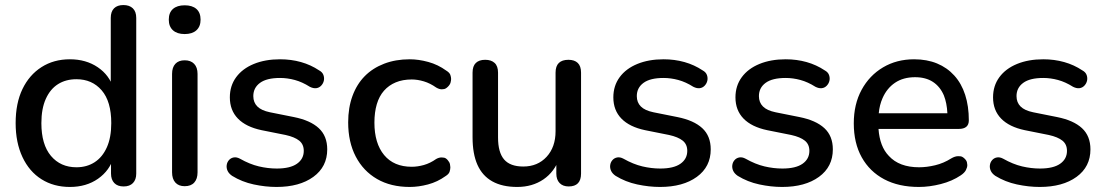

<svg xmlns="http://www.w3.org/2000/svg" viewBox="-20 -732 4383 761"><path d="M257 9Q193 9 144.5 -21.5Q96 -52 69 -109.5Q42 -167 42 -244Q42 -323 69 -379Q96 -435 144.5 -466Q193 -497 257 -497Q321 -497 367.5 -465.5Q414 -434 430 -381H419V-661Q419 -686 432 -699Q445 -712 469 -712Q493 -712 506.5 -699Q520 -686 520 -661V-44Q520 -20 507 -6.5Q494 7 470 7Q446 7 433 -6.5Q420 -20 420 -44V-132L431 -110Q415 -56 368.5 -23.5Q322 9 257 9ZM283 -69Q324 -69 355 -89Q386 -109 403.5 -148Q421 -187 421 -244Q421 -330 383 -374Q345 -418 283 -418Q241 -418 210 -398.5Q179 -379 161.5 -340Q144 -301 144 -244Q144 -159 182 -114Q220 -69 283 -69Z M712 6Q688 6 675 -8.5Q662 -23 662 -49V-439Q662 -465 675 -479Q688 -493 712 -493Q736 -493 749.5 -479Q763 -465 763 -439V-49Q763 -23 750 -8.5Q737 6 712 6ZM712 -597Q682 -597 665.5 -612Q649 -627 649 -654Q649 -682 665.5 -696.5Q682 -711 712 -711Q742 -711 758.5 -696.5Q775 -682 775 -654Q775 -627 758.5 -612Q742 -597 712 -597Z M1076 9Q1032 9 985.5 -1Q939 -11 900 -35Q887 -44 882 -55Q877 -66 878.5 -77.5Q880 -89 887.5 -97.5Q895 -106 906.5 -108Q918 -110 931 -103Q970 -81 1006 -72.5Q1042 -64 1077 -64Q1130 -64 1157 -83Q1184 -102 1184 -134Q1184 -160 1166 -174.5Q1148 -189 1112 -197L1017 -216Q955 -229 923 -262Q891 -295 891 -346Q891 -392 916 -426Q941 -460 986 -478.5Q1031 -497 1090 -497Q1134 -497 1173 -486Q1212 -475 1245 -453Q1258 -446 1262 -434.5Q1266 -423 1263.5 -412Q1261 -401 1253 -392.5Q1245 -384 1233.5 -382.5Q1222 -381 1208 -388Q1178 -407 1148.5 -415Q1119 -423 1090 -423Q1037 -423 1010.5 -403.5Q984 -384 984 -351Q984 -326 1000 -310Q1016 -294 1050 -287L1145 -268Q1210 -255 1243.5 -224Q1277 -193 1277 -140Q1277 -71 1222 -31Q1167 9 1076 9Z M1604 9Q1529 9 1474.5 -22.5Q1420 -54 1390 -111.5Q1360 -169 1360 -247Q1360 -305 1377 -351.5Q1394 -398 1425.5 -430Q1457 -462 1502.5 -479.5Q1548 -497 1604 -497Q1639 -497 1677.5 -486.5Q1716 -476 1749 -452Q1762 -444 1765 -435Q1768 -426 1768 -419Q1768 -414 1766 -405.5Q1764 -397 1755.5 -388.5Q1747 -380 1740 -379Q1733 -378 1731 -378Q1721 -378 1709 -385Q1685 -402 1660 -409.5Q1635 -417 1612 -417Q1576 -417 1548.5 -405.5Q1521 -394 1502 -372.5Q1483 -351 1473.5 -319Q1464 -287 1464 -246Q1464 -164 1502.5 -117.5Q1541 -71 1612 -71Q1635 -71 1660 -78Q1685 -85 1709 -102Q1720 -108 1730 -108Q1733 -108 1740 -107Q1747 -106 1754.5 -97.5Q1762 -89 1763.5 -81Q1765 -73 1765 -69Q1765 -61 1762 -51.5Q1759 -42 1746 -34Q1714 -11 1676.5 -1Q1639 9 1604 9Z M2030 9Q1971 9 1931.5 -13Q1892 -35 1872.5 -78.5Q1853 -122 1853 -188V-444Q1853 -470 1866 -482.5Q1879 -495 1903 -495Q1927 -495 1940.5 -482.5Q1954 -470 1954 -444V-187Q1954 -128 1978 -100Q2002 -72 2054 -72Q2111 -72 2146.5 -110.5Q2182 -149 2182 -212V-444Q2182 -470 2195 -482.5Q2208 -495 2233 -495Q2257 -495 2270 -482.5Q2283 -470 2283 -444V-44Q2283 7 2234 7Q2211 7 2198 -6.5Q2185 -20 2185 -44V-129L2198 -107Q2178 -51 2134 -21Q2090 9 2030 9Z M2596 9Q2552 9 2505.5 -1Q2459 -11 2420 -35Q2407 -44 2402 -55Q2397 -66 2398.5 -77.5Q2400 -89 2407.5 -97.5Q2415 -106 2426.5 -108Q2438 -110 2451 -103Q2490 -81 2526 -72.5Q2562 -64 2597 -64Q2650 -64 2677 -83Q2704 -102 2704 -134Q2704 -160 2686 -174.5Q2668 -189 2632 -197L2537 -216Q2475 -229 2443 -262Q2411 -295 2411 -346Q2411 -392 2436 -426Q2461 -460 2506 -478.5Q2551 -497 2610 -497Q2654 -497 2693 -486Q2732 -475 2765 -453Q2778 -446 2782 -434.5Q2786 -423 2783.5 -412Q2781 -401 2773 -392.5Q2765 -384 2753.5 -382.5Q2742 -381 2728 -388Q2698 -407 2668.5 -415Q2639 -423 2610 -423Q2557 -423 2530.5 -403.5Q2504 -384 2504 -351Q2504 -326 2520 -310Q2536 -294 2570 -287L2665 -268Q2730 -255 2763.5 -224Q2797 -193 2797 -140Q2797 -71 2742 -31Q2687 9 2596 9Z M3080 9Q3036 9 2989.5 -1Q2943 -11 2904 -35Q2891 -44 2886 -55Q2881 -66 2882.5 -77.5Q2884 -89 2891.5 -97.5Q2899 -106 2910.5 -108Q2922 -110 2935 -103Q2974 -81 3010 -72.5Q3046 -64 3081 -64Q3134 -64 3161 -83Q3188 -102 3188 -134Q3188 -160 3170 -174.5Q3152 -189 3116 -197L3021 -216Q2959 -229 2927 -262Q2895 -295 2895 -346Q2895 -392 2920 -426Q2945 -460 2990 -478.5Q3035 -497 3094 -497Q3138 -497 3177 -486Q3216 -475 3249 -453Q3262 -446 3266 -434.5Q3270 -423 3267.5 -412Q3265 -401 3257 -392.5Q3249 -384 3237.5 -382.5Q3226 -381 3212 -388Q3182 -407 3152.5 -415Q3123 -423 3094 -423Q3041 -423 3014.5 -403.5Q2988 -384 2988 -351Q2988 -326 3004 -310Q3020 -294 3054 -287L3149 -268Q3214 -255 3247.5 -224Q3281 -193 3281 -140Q3281 -71 3226 -31Q3171 9 3080 9Z M3622 9Q3542 9 3484.5 -21.5Q3427 -52 3395.5 -108.5Q3364 -165 3364 -243Q3364 -319 3395 -376Q3426 -433 3480 -465Q3534 -497 3603 -497Q3654 -497 3694 -480.5Q3734 -464 3762.5 -432.5Q3791 -401 3805.5 -356Q3820 -311 3820 -255Q3820 -238 3810 -229.5Q3800 -221 3780 -221H3462Q3467 -151 3503 -114Q3544 -69 3623 -69Q3653 -69 3686.5 -77Q3720 -85 3750 -104Q3765 -113 3778 -113Q3779 -113 3786.5 -112.5Q3794 -112 3802.5 -104Q3811 -96 3812.5 -88.5Q3814 -81 3814 -78Q3814 -69 3808.5 -58Q3803 -47 3788 -37Q3754 -14 3709 -2.5Q3664 9 3622 9ZM3721 -354Q3706 -389 3677.5 -407.5Q3649 -426 3607 -426Q3560 -426 3527.5 -404Q3495 -382 3478 -343Q3466 -316 3463 -283H3735Q3733 -324 3721 -354Z M4101 9Q4057 9 4010.5 -1Q3964 -11 3925 -35Q3912 -44 3907 -55Q3902 -66 3903.5 -77.5Q3905 -89 3912.5 -97.5Q3920 -106 3931.5 -108Q3943 -110 3956 -103Q3995 -81 4031 -72.5Q4067 -64 4102 -64Q4155 -64 4182 -83Q4209 -102 4209 -134Q4209 -160 4191 -174.5Q4173 -189 4137 -197L4042 -216Q3980 -229 3948 -262Q3916 -295 3916 -346Q3916 -392 3941 -426Q3966 -460 4011 -478.5Q4056 -497 4115 -497Q4159 -497 4198 -486Q4237 -475 4270 -453Q4283 -446 4287 -434.5Q4291 -423 4288.5 -412Q4286 -401 4278 -392.5Q4270 -384 4258.5 -382.5Q4247 -381 4233 -388Q4203 -407 4173.5 -415Q4144 -423 4115 -423Q4062 -423 4035.5 -403.5Q4009 -384 4009 -351Q4009 -326 4025 -310Q4041 -294 4075 -287L4170 -268Q4235 -255 4268.5 -224Q4302 -193 4302 -140Q4302 -71 4247 -31Q4192 9 4101 9Z"/></svg>

Font: Nunito SemiBold
Style: Regular
Weight: 600
Designer: Vernon Adams
Foundry: Vernon Adams
Version: Version 3.602